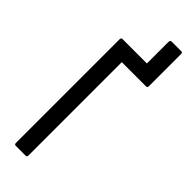

<svg xmlns="http://www.w3.org/2000/svg" viewBox="-266 -815 833 833"><g transform="rotate(45 150.0 -399.0)"><path d="M57 0Q49 0 49 -10V-645Q49 -655 57 -655H277Q283 -655 283 -645V-592Q283 -582 276 -582H126V-10Q126 0 119 0ZM207 -595V-788Q207 -792 209.5 -795Q212 -798 215 -798H276Q280 -798 281.5 -795Q283 -792 283 -788V-595Z"/></g></svg>

Font: Sofia Sans Extra Condensed Medium
Style: Regular
Weight: 500
Version: Version 4.100